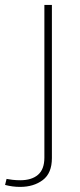

<svg xmlns="http://www.w3.org/2000/svg" viewBox="-87 -503 317 761"><path d="M-66.9 230 -61 206.1Q-52.2 208 -37.4 209.7Q-22.5 211.4 -6.8 211.4Q38.6 211.4 63.7 189.7Q88.9 168 88.9 121.6V-483.4H118.7V123.5Q118.7 183.6 82.5 210.7Q46.4 237.8 -7.3 237.8Q-37.1 237.8 -66.9 230Z"/></svg>

Font: Estedad-FD Thin
Style: Regular
Weight: 100
Designer: Amin Abedi
Version: Version 7.3